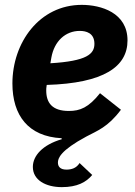

<svg xmlns="http://www.w3.org/2000/svg" viewBox="-20 -557 555 789"><path d="M234 212C297 212 334 192 359 162L307 113C294 134 274 140 253 140C227 140 218 127 218 111C218 94 227 62 335 4C380 -20 423 -34 477 -106L391 -174C344 -115 309 -101 263 -101C194 -101 170 -135 170 -185C170 -190 170 -196 172 -208C407 -215 504 -283 504 -391C504 -505 395 -537 316 -537C142 -537 31 -382 31 -214C31 -83 96 4 233 11L234 15C155 38 115 83 115 129C115 183 168 212 234 212ZM308 -430C333 -430 368 -422 368 -377C368 -335 337 -306 187 -297L191 -320C203 -388 249 -430 308 -430Z"/></svg>

Font: Braiins Sans
Style: Bold Italic
Weight: 700
Italic angle: -11.31°
Designer: Mike Abbink, Paul van der Laan, Pieter van Rosmalen, Jiri Chlebus, Lubos Buracinsky
Foundry: Bold Monday, Sudetype
Version: Version 1.000;hotconv 1.0.109;makeotfexe 2.5.65596